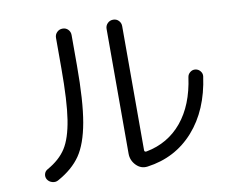

<svg xmlns="http://www.w3.org/2000/svg" viewBox="-82 -841 1164 971"><g transform="rotate(-10 500.0 -355.5)"><path d="M600.6 24.4Q566.4 29.3 541.5 3.9Q516.6 -21.5 516.6 -56.6V-697.3Q516.6 -713.9 528.3 -725.6Q540 -737.3 557.1 -737.3Q574.2 -737.3 585.4 -725.6Q596.7 -713.9 596.7 -697.3V-60.5Q596.7 -49.8 608.4 -51.8Q720.7 -73.2 791.5 -158.7Q862.3 -244.1 881.8 -384.8Q883.8 -399.4 896 -409.2Q908.2 -418.9 923.3 -417Q938.5 -415 948.2 -402.8Q958 -390.6 956.1 -376Q932.6 -206.1 838.9 -100.6Q745.1 4.9 600.6 24.4ZM142.6 14.6Q128.9 22.5 112.3 18.1Q95.7 13.7 86.9 0Q79.1 -12.7 82.5 -27.3Q85.9 -42 99.6 -49.8Q164.1 -85.9 195.8 -135.7Q227.5 -185.5 242.2 -278.3Q256.8 -371.1 256.8 -540V-697.3Q256.8 -713.9 268.6 -725.6Q280.3 -737.3 297.4 -737.3Q314.5 -737.3 325.7 -725.6Q336.9 -713.9 336.9 -697.3V-540Q336.9 -357.4 317.9 -250.5Q298.8 -143.6 258.8 -85.4Q218.8 -27.3 142.6 14.6Z"/></g></svg>

Font: Rounded-X Mgen+ 1m regular
Style: Regular
Weight: 400
Designer: [Source Han Sans]
Ryoko NISHIZUKA  (kana & ideographs); Paul D. Hunt (Latin, Greek & Cyrillic); Wenlong ZHANG  (bopomofo
Version: Version 1.059.20150602